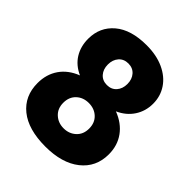

<svg xmlns="http://www.w3.org/2000/svg" viewBox="-197 -807 944 944"><g transform="rotate(45 275.0 -335.5)"><path d="M523 -177Q523 -88 456.5 -35.5Q390 17 275 17Q156 17 91.5 -35Q27 -87 27 -177Q27 -238 58 -283Q89 -328 148 -351Q99 -373 74 -413.5Q49 -454 49 -507Q49 -588 108 -638Q167 -688 275 -688Q344 -688 395 -664.5Q446 -641 473.5 -600Q501 -559 501 -507Q501 -455 474 -414Q447 -373 398 -351Q458 -328 490.5 -283Q523 -238 523 -177ZM207 -486Q207 -453 225.5 -432Q244 -411 275 -411Q306 -411 324.5 -432Q343 -453 343 -486Q343 -519 324.5 -540Q306 -561 275 -561Q244 -561 225.5 -540Q207 -519 207 -486ZM365 -198Q365 -238 339.5 -262Q314 -286 275 -286Q236 -286 210.5 -262Q185 -238 185 -198Q185 -158 211 -134Q237 -110 275 -110Q313 -110 339 -134Q365 -158 365 -198Z"/></g></svg>

Font: Biryani ExtraBold
Style: Regular
Weight: 800
Designer: Dan Reynolds and Mathieu Reguer
Foundry: Dan Reynolds and Mathieu Reguer
Version: Version 1.004; ttfautohint (v1.1) -l 5 -r 5 -G 72 -x 0 -D la